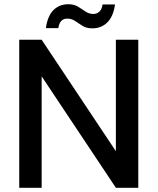

<svg xmlns="http://www.w3.org/2000/svg" viewBox="-20 -888 745 908"><path d="M71 0V-700H177L528 -173V-700H634V0H528L177 -527V0ZM417 -754Q389 -754 370.5 -765.5Q352 -777 335.5 -788.5Q319 -800 298 -800Q262 -800 256 -755H197Q205 -813 233 -840.5Q261 -868 303 -868Q330 -868 349 -856.5Q368 -845 384.5 -833.5Q401 -822 422 -822Q438 -822 450 -833Q462 -844 465 -867H524Q516 -810 487.5 -782Q459 -754 417 -754Z"/></svg>

Font: Firefly Display Medium
Style: Regular
Weight: 500
Designer: Colophon Foundry, Jonny Pinhorn
Foundry: Colophon Foundry
Version: Version 1.200; ttfautohint (v1.8.3)